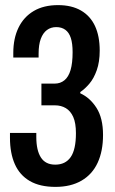

<svg xmlns="http://www.w3.org/2000/svg" viewBox="-20 -719 448 751"><path d="M197 12Q136 12 96.5 -11Q57 -34 38 -77Q19 -120 19 -180V-199H122V-183Q122 -131 140 -103Q158 -75 196 -75Q236 -75 256.5 -104.5Q277 -134 277 -198Q277 -238 266.5 -261.5Q256 -285 237.5 -296Q219 -307 195 -307H142V-392H194Q216 -392 232 -405Q248 -418 256 -445Q264 -472 264 -515Q264 -549 257 -570.5Q250 -592 235.5 -602.5Q221 -613 200 -613Q179 -613 163.5 -601.5Q148 -590 139.5 -567Q131 -544 131 -509V-494H32V-512Q32 -569 52.5 -611Q73 -653 112 -676Q151 -699 207 -699Q260 -699 296.5 -678Q333 -657 351.5 -617.5Q370 -578 370 -521Q370 -477 358.5 -444.5Q347 -412 329.5 -391.5Q312 -371 294 -359V-354Q332 -337 357.5 -297Q383 -257 383 -191Q383 -128 362 -82.5Q341 -37 299 -12.5Q257 12 197 12Z"/></svg>

Font: Archivo SemiBold ExtraCondensed
Style: Regular
Weight: 600
Width: 2
Version: Version 2.001